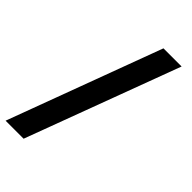

<svg xmlns="http://www.w3.org/2000/svg" viewBox="-264 -812 1032 1032"><g transform="rotate(45 252.5 -295.5)"><path d="M139 142H2L327 -733H465Z"/></g></svg>

Font: Arima Thin
Style: Regular
Weight: 100
Designer: Joana Correia and Natanael Gama
Foundry: NDISCOVER
Version: Version 1.101;gftools[0.9.23]